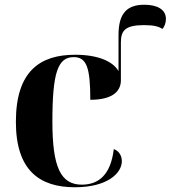

<svg xmlns="http://www.w3.org/2000/svg" viewBox="-20 -780 720 810"><path d="M296 10C434 10 494 -50 494 -100C494 -124 481 -144 460 -151C447 -40 394 -1 325 -1C236 -1 201 -75 201 -267C201 -474 224 -539 291 -539C345 -539 361 -496 361 -359C465 -359 490 -403 490 -441V-602C490 -653 511 -674 588 -674C626 -674 649 -669 665 -658C674 -667 680 -684 680 -700C680 -741 642 -760 589 -760C514 -760 480 -722 480 -632V-480C456 -522 392 -549 297 -549C151 -549 47 -482 47 -266C47 -61 147 10 296 10Z"/></svg>

Font: Noto Serif Display
Style: Bold
Weight: 700
Designer: Monotype Design Team
Foundry: Monotype Imaging Inc.
Version: Version 2.009